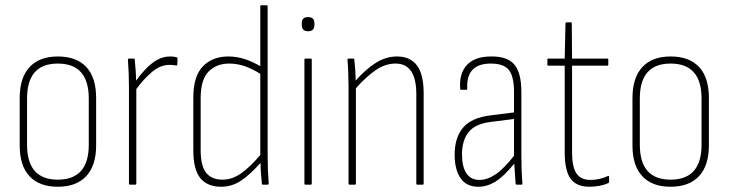

<svg xmlns="http://www.w3.org/2000/svg" viewBox="-20 -703 2774 731"><path d="M200 8Q130 8 92.5 -32Q55 -72 55 -149V-330Q55 -407 92.5 -447.5Q130 -488 200 -488Q271 -488 308.5 -448Q346 -408 346 -330V-149Q346 -73 308.5 -32.5Q271 8 200 8ZM200 -19Q318 -19 318 -152V-328Q318 -461 200 -461Q83 -461 83 -328V-152Q83 -19 200 -19Z M475 0Q471 0 471 -4V-368Q471 -425 467 -475Q467 -480 471 -480H489Q493 -480 493 -476Q495 -456 496.5 -435Q498 -414 498 -396Q513 -417 533 -438.5Q553 -460 576.5 -474Q600 -488 628 -488Q643 -488 652 -485Q656 -484 656 -480Q656 -468 655 -458Q655 -452 649 -454Q639 -456 625 -456Q590 -456 558 -428.5Q526 -401 499 -364V-4Q499 0 495 0Z M822 8Q770 8 743 -24.5Q716 -57 716 -131V-331Q716 -413 752.5 -450.5Q789 -488 849 -488Q882 -488 912 -478Q942 -468 971 -451V-679Q971 -683 975 -683H995Q999 -683 999 -679V-112Q999 -55 1003 -5Q1003 0 999 0H981Q977 0 977 -4Q975 -24 973.5 -44.5Q972 -65 972 -83Q934 -40 899 -16Q864 8 822 8ZM744 -132Q744 -71 765 -45Q786 -19 827 -19Q865 -19 900 -44.5Q935 -70 971 -113V-422Q939 -442 910.5 -451.5Q882 -461 853 -461Q804 -461 774 -430.5Q744 -400 744 -329Z M1143 0Q1139 0 1139 -4V-476Q1139 -480 1143 -480H1163Q1167 -480 1167 -476V-4Q1167 0 1163 0ZM1153 -584Q1129 -584 1129 -608V-615Q1129 -638 1153 -638Q1177 -638 1177 -615V-608Q1177 -584 1153 -584Z M1311 0Q1307 0 1307 -4V-368Q1307 -396 1306 -423.5Q1305 -451 1303 -475Q1303 -480 1307 -480H1325Q1329 -480 1329 -476Q1331 -459 1332.5 -437Q1334 -415 1334 -396Q1372 -439 1410.5 -463.5Q1449 -488 1492 -488Q1541 -488 1567 -454.5Q1593 -421 1593 -348V-4Q1593 0 1589 0H1569Q1565 0 1565 -4V-345Q1565 -461 1486 -461Q1446 -461 1409 -435Q1372 -409 1335 -367V-4Q1335 0 1331 0Z M1801 8Q1756 8 1733.5 -24.5Q1711 -57 1711 -114Q1711 -179 1743 -217Q1775 -255 1849 -264L1937 -275V-352Q1937 -412 1917.5 -436.5Q1898 -461 1849 -461Q1754 -461 1759 -366Q1759 -361 1755 -361H1736Q1732 -361 1732 -367Q1728 -424 1758 -456Q1788 -488 1850 -488Q1911 -489 1938 -457.5Q1965 -426 1965 -353V-112Q1965 -82 1966 -55Q1967 -28 1969 -5Q1970 0 1965 0H1947Q1943 0 1943 -5Q1940 -44 1938 -80Q1897 -30 1865.5 -11Q1834 8 1801 8ZM1739 -115Q1739 -69 1755.5 -43.5Q1772 -18 1806 -18Q1835 -18 1866.5 -39Q1898 -60 1937 -110V-250L1850 -239Q1790 -232 1764.5 -200.5Q1739 -169 1739 -115Z M2224 8Q2175 8 2152.5 -22.5Q2130 -53 2130 -124V-453H2068Q2064 -453 2064 -457V-476Q2064 -480 2068 -480H2130L2133 -614Q2134 -618 2138 -618H2154Q2157 -618 2157 -613L2158 -480H2292Q2296 -480 2296 -476V-457Q2296 -453 2292 -453H2158V-124Q2158 -68 2174.5 -43Q2191 -18 2228 -18Q2263 -18 2295 -33Q2299 -35 2299 -29V-11Q2299 -7 2296 -6Q2281 1 2262 4.5Q2243 8 2224 8Z M2533 8Q2463 8 2425.5 -32Q2388 -72 2388 -149V-330Q2388 -407 2425.5 -447.5Q2463 -488 2533 -488Q2604 -488 2641.5 -448Q2679 -408 2679 -330V-149Q2679 -73 2641.5 -32.5Q2604 8 2533 8ZM2533 -19Q2651 -19 2651 -152V-328Q2651 -461 2533 -461Q2416 -461 2416 -328V-152Q2416 -19 2533 -19Z"/></svg>

Font: Sofia Sans Cond ExtraLight
Style: Regular
Weight: 200
Width: 3
Designer: Botio Nikoltchev, Ani Petrova
Foundry: lettersoup
Version: Version 4.100; ttfautohint (v1.8.3)